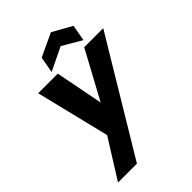

<svg xmlns="http://www.w3.org/2000/svg" viewBox="-295 -924 1321 1321"><g transform="rotate(-45 365.0 -264.0)"><path d="M436 -678 266 -596 287 -714 456 -793 597 -714 576 -596ZM730 -558 235 265H51L229 -19L97 -558H288L356 -209L545 -558Z"/></g></svg>

Font: Fz Poppins
Style: Bold Italic
Weight: 700
Italic angle: -10°
Designer: Ninad Kale (Devanagari), Jonny Pinhorn (Latin)
Foundry: Indian Type Foundry
Version: Vit hóa bi Vntype.Com & FontZin.Com